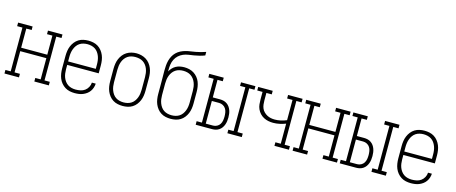

<svg xmlns="http://www.w3.org/2000/svg" viewBox="-44 -1329 4588 1931"><g transform="rotate(15 2250.0 -363.5)"><path d="M19 0V-37H74V-493H19V-530H170V-493H114V-294H386V-493H330V-530H481V-493H426V-37H481V0H330V-37H386V-258H114V-37H170V0Z M751 8Q725 8 699 2.5Q673 -3 650.5 -17Q628 -31 611 -51.5Q594 -72 584 -96.5Q574 -121 570 -147.5Q566 -174 566 -200V-330Q566 -356 570 -382.5Q574 -409 584 -433Q594 -457 610.5 -478Q627 -499 649.5 -513Q672 -527 698 -532.5Q724 -538 750 -538Q776 -538 802 -532.5Q828 -527 850.5 -513Q873 -499 889.5 -478Q906 -457 916 -433Q926 -409 930 -382.5Q934 -356 934 -330V-247H606V-200Q606 -179 609 -157.5Q612 -136 619.5 -116.5Q627 -97 640 -79.5Q653 -62 670.5 -50.5Q688 -39 709 -34Q730 -29 751 -29Q776 -29 801 -34Q826 -39 846 -53.5Q866 -68 878.5 -91Q891 -114 892 -139H932Q931 -117 924 -96Q917 -75 904.5 -57.5Q892 -40 874 -27Q856 -14 836 -6Q816 2 794.5 5Q773 8 751 8ZM606 -283H894V-330Q894 -351 891 -372Q888 -393 880.5 -413Q873 -433 860.5 -450.5Q848 -468 830.5 -479.5Q813 -491 792 -496Q771 -501 750 -501Q729 -501 708 -496Q687 -491 669.5 -479.5Q652 -468 639.5 -450.5Q627 -433 619.5 -413Q612 -393 609 -372Q606 -351 606 -330Z M1250 8Q1224 8 1198 2.5Q1172 -3 1149.5 -17Q1127 -31 1110.5 -52Q1094 -73 1084 -97Q1074 -121 1070 -147.5Q1066 -174 1066 -200V-330Q1066 -356 1070 -382.5Q1074 -409 1084 -433Q1094 -457 1110.5 -478Q1127 -499 1149.5 -513Q1172 -527 1198 -533.5Q1224 -540 1250 -540Q1276 -540 1302 -533.5Q1328 -527 1350.5 -513Q1373 -499 1389.5 -478Q1406 -457 1416 -433Q1426 -409 1430 -382.5Q1434 -356 1434 -330V-200Q1434 -174 1430 -147.5Q1426 -121 1416 -97Q1406 -73 1389.5 -52Q1373 -31 1350.5 -17Q1328 -3 1302 2.5Q1276 8 1250 8ZM1250 -29Q1271 -29 1292 -34Q1313 -39 1330.5 -50.5Q1348 -62 1360.5 -79.5Q1373 -97 1380.5 -117Q1388 -137 1391 -158Q1394 -179 1394 -200V-330Q1394 -351 1391 -372.5Q1388 -394 1380.5 -414Q1373 -434 1360 -451.5Q1347 -469 1329 -480.5Q1311 -492 1290 -496.5Q1269 -501 1248 -501Q1227 -501 1206.5 -496Q1186 -491 1168.5 -479Q1151 -467 1138.5 -449.5Q1126 -432 1119 -412.5Q1112 -393 1109 -372Q1106 -351 1106 -330V-200Q1106 -179 1109 -158Q1112 -137 1119.5 -117Q1127 -97 1139.5 -79.5Q1152 -62 1169.5 -50.5Q1187 -39 1208 -34Q1229 -29 1250 -29Z M1750 8Q1724 8 1698 2.5Q1672 -3 1649.5 -17Q1627 -31 1610.5 -52Q1594 -73 1584 -97Q1574 -121 1570 -147.5Q1566 -174 1566 -200V-321Q1566 -352 1565.5 -382.5Q1565 -413 1565 -444Q1565 -470 1567 -496.5Q1569 -523 1575.5 -548.5Q1582 -574 1594.5 -597.5Q1607 -621 1626 -639.5Q1645 -658 1668.5 -670Q1692 -682 1717.5 -689Q1743 -696 1769.5 -699.5Q1796 -703 1821.5 -708Q1847 -713 1872.5 -719.5Q1898 -726 1923 -735V-698Q1897 -688 1869.5 -681Q1842 -674 1814.5 -669.5Q1787 -665 1758.5 -661Q1730 -657 1704 -646Q1678 -635 1657 -616Q1636 -597 1623.5 -571.5Q1611 -546 1607 -518Q1603 -490 1603 -461Q1603 -457 1603 -453.5Q1603 -450 1603 -446Q1614 -466 1629.5 -482.5Q1645 -499 1664.5 -509.5Q1684 -520 1706.5 -524.5Q1729 -529 1751 -529Q1777 -529 1803 -523Q1829 -517 1851 -503Q1873 -489 1890 -468.5Q1907 -448 1916.5 -423.5Q1926 -399 1930 -373Q1934 -347 1934 -321V-200Q1934 -174 1930 -147.5Q1926 -121 1916 -97Q1906 -73 1889.5 -52Q1873 -31 1850.5 -17Q1828 -3 1802 2.5Q1776 8 1750 8ZM1750 -29Q1771 -29 1792 -34Q1813 -39 1830.5 -50.5Q1848 -62 1860.5 -79.5Q1873 -97 1880.5 -117Q1888 -137 1891 -158Q1894 -179 1894 -200V-321Q1894 -342 1891 -363Q1888 -384 1880.5 -404Q1873 -424 1860.5 -441Q1848 -458 1830.5 -470Q1813 -482 1792 -487Q1771 -492 1750 -492Q1729 -492 1708 -487Q1687 -482 1669.5 -470Q1652 -458 1639.5 -441Q1627 -424 1619.5 -404Q1612 -384 1609 -363Q1606 -342 1606 -321V-200Q1606 -179 1609 -158Q1612 -137 1619.5 -117Q1627 -97 1639.5 -79.5Q1652 -62 1669.5 -50.5Q1687 -39 1708 -34Q1729 -29 1750 -29Z M2340 0V-37H2395V-493H2340V-530H2490V-493H2435V-37H2490V0ZM2010 0V-37H2065V-493H2010V-530H2160V-493H2105V-310H2181Q2200 -310 2218.5 -305.5Q2237 -301 2253 -290Q2269 -279 2280 -263.5Q2291 -248 2297.5 -230Q2304 -212 2306.5 -193Q2309 -174 2309 -155Q2309 -136 2306.5 -117Q2304 -98 2297.5 -80Q2291 -62 2280 -46.5Q2269 -31 2253 -20Q2237 -9 2218.5 -4.5Q2200 0 2181 0ZM2181 -37Q2202 -37 2221 -47Q2240 -57 2251 -74.5Q2262 -92 2265.5 -113Q2269 -134 2269 -155Q2269 -176 2265.5 -197Q2262 -218 2251 -235.5Q2240 -253 2221 -263Q2202 -273 2181 -273H2105V-37Z M2830 0V-37H2886V-246Q2855 -234 2822 -227Q2789 -220 2756 -220Q2731 -220 2705.5 -225Q2680 -230 2657.5 -242Q2635 -254 2617.5 -273Q2600 -292 2589.5 -315.5Q2579 -339 2576.5 -364.5Q2574 -390 2574 -415V-493H2519V-530H2670V-493H2614V-415Q2614 -394 2616.5 -373Q2619 -352 2627 -333Q2635 -314 2650 -299Q2665 -284 2683.5 -274Q2702 -264 2722.5 -260Q2743 -256 2764 -256Q2795 -256 2826 -263Q2857 -270 2886 -282V-493H2830V-530H2981V-493H2926V-37H2981V0Z M3019 0V-37H3074V-493H3019V-530H3170V-493H3114V-294H3386V-493H3330V-530H3481V-493H3426V-37H3481V0H3330V-37H3386V-258H3114V-37H3170V0Z M3840 0V-37H3895V-493H3840V-530H3990V-493H3935V-37H3990V0ZM3510 0V-37H3565V-493H3510V-530H3660V-493H3605V-310H3681Q3700 -310 3718.5 -305.5Q3737 -301 3753 -290Q3769 -279 3780 -263.5Q3791 -248 3797.5 -230Q3804 -212 3806.5 -193Q3809 -174 3809 -155Q3809 -136 3806.5 -117Q3804 -98 3797.5 -80Q3791 -62 3780 -46.5Q3769 -31 3753 -20Q3737 -9 3718.5 -4.5Q3700 0 3681 0ZM3681 -37Q3702 -37 3721 -47Q3740 -57 3751 -74.5Q3762 -92 3765.5 -113Q3769 -134 3769 -155Q3769 -176 3765.5 -197Q3762 -218 3751 -235.5Q3740 -253 3721 -263Q3702 -273 3681 -273H3605V-37Z M4251 8Q4225 8 4199 2.5Q4173 -3 4150.5 -17Q4128 -31 4111 -51.5Q4094 -72 4084 -96.5Q4074 -121 4070 -147.5Q4066 -174 4066 -200V-330Q4066 -356 4070 -382.5Q4074 -409 4084 -433Q4094 -457 4110.5 -478Q4127 -499 4149.5 -513Q4172 -527 4198 -532.5Q4224 -538 4250 -538Q4276 -538 4302 -532.5Q4328 -527 4350.5 -513Q4373 -499 4389.5 -478Q4406 -457 4416 -433Q4426 -409 4430 -382.5Q4434 -356 4434 -330V-247H4106V-200Q4106 -179 4109 -157.5Q4112 -136 4119.5 -116.5Q4127 -97 4140 -79.5Q4153 -62 4170.5 -50.5Q4188 -39 4209 -34Q4230 -29 4251 -29Q4276 -29 4301 -34Q4326 -39 4346 -53.5Q4366 -68 4378.5 -91Q4391 -114 4392 -139H4432Q4431 -117 4424 -96Q4417 -75 4404.5 -57.5Q4392 -40 4374 -27Q4356 -14 4336 -6Q4316 2 4294.5 5Q4273 8 4251 8ZM4106 -283H4394V-330Q4394 -351 4391 -372Q4388 -393 4380.5 -413Q4373 -433 4360.5 -450.5Q4348 -468 4330.5 -479.5Q4313 -491 4292 -496Q4271 -501 4250 -501Q4229 -501 4208 -496Q4187 -491 4169.5 -479.5Q4152 -468 4139.5 -450.5Q4127 -433 4119.5 -413Q4112 -393 4109 -372Q4106 -351 4106 -330Z"/></g></svg>

Font: Iosevka Slab Extralight
Style: Regular
Weight: 200
Monospace: yes
Designer: Belleve Invis
Foundry: Belleve Invis
Version: Version 11.1.1; ttfautohint (v1.8.3)